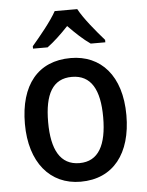

<svg xmlns="http://www.w3.org/2000/svg" viewBox="-54 -810 664 865"><g transform="rotate(-5 277.5 -378.0)"><path d="M328 -766H226C202 -722 150 -659 114 -617V-606H180C210 -628 243 -659 276 -694C310 -659 343 -628 375 -606H441V-617C405 -658 352 -721 328 -766ZM507 -271C507 -450 415 -549 279 -549C131 -549 48 -447 48 -271C48 -97 138 10 276 10C424 10 507 -98 507 -271ZM153 -270C153 -396 190 -464 277 -464C364 -464 402 -395 402 -271C402 -145 364 -74 278 -74C191 -74 153 -146 153 -270Z"/></g></svg>

Font: Noto Sans Devanagari SemiCondensed Medium
Style: Regular
Weight: 500
Width: 4
Designer: Jelle Bosma - Monotype Design Team
Foundry: Monotype Imaging Inc.
Version: Version 2.004